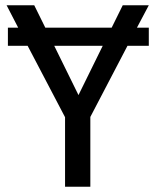

<svg xmlns="http://www.w3.org/2000/svg" viewBox="-20 -709 590 729"><path d="M5 -689 49 -604H10V-535H85L227 -264V0H323V-265L464 -535H545V-604H500L545 -689H446L404 -604H152L110 -689ZM186 -535H370L278 -348Z"/></svg>

Font: FiraGO Unicode
Style: Regular
Weight: 400
Designer: bBox Type
Foundry: bBox Type GmbH
Version: Version 1.001;PS 001.001;hotconv 1.0.88;makeotf.lib2.5.64775